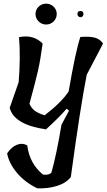

<svg xmlns="http://www.w3.org/2000/svg" viewBox="-20 -749 583 1049"><path d="M355 -249Q393 -470 419 -547Q471 -551 499 -543Q527 -535 543 -511L454 -341Q420 -172 367 218Q342 251 292.5 266.5Q243 282 184 280Q114 246 71 193.5Q28 141 19 89Q42 54 72.5 42Q103 30 129 46Q141 144 215 205Q248 209 261 194Q288 99 316 -68L357 -144L344 -155Q303 -107 231 -42Q56 -68 33 -160L82 -300Q93 -435 84 -546Q163 -562 213 -511Q201 -422 187.5 -362.5Q174 -303 141 -182Q151 -159 168.5 -145Q186 -131 224 -119Q316 -190 355 -249ZM273 -632Q256 -615 232 -615Q208 -615 191 -632Q174 -649 174 -672.5Q174 -696 191 -712.5Q208 -729 232 -729Q256 -729 273 -712.5Q290 -696 290 -672.5Q290 -649 273 -632ZM403 -672Q403 -689 419.5 -689Q436 -689 436 -672Q436 -665 431.5 -660Q427 -655 420 -655Q413 -655 408 -660Q403 -665 403 -672Z"/></svg>

Font: Tillana Medium
Style: Regular
Weight: 500
Designer: Lipi Raval (Devanagari, Latin), Jonny Pinhorn (Latin)
Foundry: Indian Type Foundry
Version: Version 2.003;PS 1.0;hotconv 1.0.79;makeotf.lib2.5.61930; tt